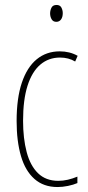

<svg xmlns="http://www.w3.org/2000/svg" viewBox="-20 -744 353 774"><path d="M212 10Q156 10 119 -22.5Q82 -55 64.5 -115Q47 -175 47 -256Q47 -348 68 -410.5Q89 -473 128 -505Q167 -537 221 -537Q241 -537 259 -532.5Q277 -528 293 -519L283 -496Q270 -504 254.5 -508Q239 -512 222 -512Q176 -512 142.5 -483.5Q109 -455 91 -398.5Q73 -342 73 -257Q73 -186 87.5 -131Q102 -76 133.5 -45.5Q165 -15 215 -15Q234 -15 253.5 -19.5Q273 -24 292 -32V-6Q276 1 254 5.5Q232 10 212 10ZM208 -724Q222 -724 227.5 -713.5Q233 -703 233 -691Q233 -675 226 -665.5Q219 -656 207 -656Q194 -656 188 -666.5Q182 -677 182 -690Q182 -702 187.5 -713Q193 -724 208 -724Z"/></svg>

Font: Noto Sans Khmer ExtraCondensed Thin
Style: Regular
Weight: 250
Width: 2
Designer: Danh Hong and the Monotype Design Team
Foundry: Monotype Imaging Inc.
Version: Version 2.004